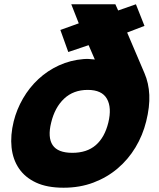

<svg xmlns="http://www.w3.org/2000/svg" viewBox="-20 -867 743 897"><path d="M663 -300Q647 -235 613 -178.5Q579 -122 529.5 -80Q480 -38 416.5 -14Q353 10 277 10Q200 10 148.5 -14Q97 -38 68.5 -80Q40 -122 34 -178.5Q28 -235 44 -300Q58 -356 87.5 -407Q117 -458 159.5 -497.5Q202 -537 255.5 -561.5Q309 -586 370 -591Q383 -592 394.5 -591.5Q406 -591 423 -589L394 -656L299 -624L262 -727L348 -758L313 -847H519L532 -818L615 -847L655 -746L574 -715L655 -525Q675 -479 677.5 -423.5Q680 -368 663 -300ZM486 -294Q503 -364 479.5 -405.5Q456 -447 390 -447Q323 -447 279.5 -406Q236 -365 219 -294Q202 -225 226 -189Q250 -153 318 -153Q386 -153 427.5 -189Q469 -225 486 -294Z"/></svg>

Font: TypoPRO Sinkin Sans
Style: 800 Black Italic
Weight: 900
Italic angle: -112°
Designer: Keith Bates
Foundry: K-Type
Version: Sinkin Sans (version 1.0)  by Keith Bates   •   © 2014   www